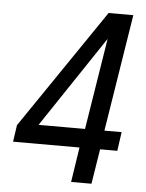

<svg xmlns="http://www.w3.org/2000/svg" viewBox="-51 -747 601 789"><g transform="rotate(5 249.0 -352.5)"><path d="M272 0 294 -144H20L30 -213L365 -705H467L390 -222H461L450 -144H379L356 0ZM310 -222 370 -597H369L111 -211L103 -222Z"/></g></svg>

Font: Nunito Sans 7pt Condensed Medium
Style: Italic
Weight: 500
Width: 3
Italic angle: -9°
Designer: Vernon Adams
Foundry: Vernon Adams
Version: Version 3.101;gftools[0.9.27]